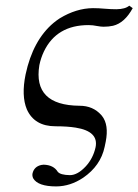

<svg xmlns="http://www.w3.org/2000/svg" viewBox="-20 -442 491 681"><path d="M176.8 5.9Q102.1 5.9 75.2 -54.2Q55.2 -102.1 70.8 -178.2Q96.7 -299.3 169.9 -360.8Q181.2 -370.1 191.9 -377Q250.5 -412.6 309.6 -413.1Q330.1 -413.1 351.6 -411.1Q373.5 -409.2 393.1 -409.2Q424.3 -409.7 438.5 -421.9L450.7 -413.1Q421.9 -360.4 380.9 -350.6Q365.7 -347.2 347.7 -347.2Q337.9 -347.2 325.2 -349.6Q309.1 -353 293.9 -353Q180.7 -353 135.7 -259.3Q125 -236.8 119.6 -210.9Q96.2 -68.4 262.2 -66.9Q310.1 -66.9 339.4 -33.7Q340.8 -31.7 341.8 -30.8Q366.7 0.5 355 60.5Q353.5 68.4 351.1 79.1Q336.9 146 274.9 188.5Q229.5 218.8 179.7 219.2Q114.3 219.2 97.7 190.4Q93.8 182.1 95.2 173.8Q100.6 148.9 126.5 143.1Q131.3 142.1 134.8 142.1Q169.9 143.1 184.6 167Q193.8 178.7 228 179.2Q255.4 179.2 284.7 147.5Q310.1 119.6 318.8 81.1Q331.1 23.9 248.5 10.7Q218.8 5.9 176.8 5.9Z"/></svg>

Font: Linux Libertine Display Slanted O
Style: Slanted
Weight: 400
Designer: Philipp H. Poll
Foundry: Philipp H. Poll
Version: Version 5.0.9